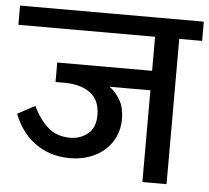

<svg xmlns="http://www.w3.org/2000/svg" viewBox="-58 -684 803 736"><g transform="rotate(5 343.5 -316.5)"><path d="M358 -353Q378 -341 397.5 -310.5Q417 -280 417 -233Q417 -196 403 -165.5Q389 -135 364 -113Q339 -91 305 -79Q271 -67 231 -67Q188 -67 153.5 -79Q119 -91 92.5 -111.5Q66 -132 46.5 -159.5Q27 -187 15 -219L82 -255Q107 -203 140.5 -174Q174 -145 225 -145Q264 -145 293 -168.5Q322 -192 322 -240Q322 -298 285 -325.5Q248 -353 185 -353H151V-428H516V-559H-10V-633H697V-559H609V0H516V-353Z"/></g></svg>

Font: Mukta Medium
Style: Regular
Weight: 500
Designer: Girish Dalvi and Yashodeep Gholap
Foundry: Ek Type
Version: Version 2.538;PS 1.002;hotconv 16.6.51;makeotf.lib2.5.65220;